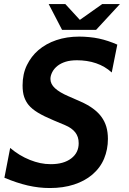

<svg xmlns="http://www.w3.org/2000/svg" viewBox="-20 -925 642 959"><path d="M223.1 -904.8H306.2L378.9 -825.7L490.7 -904.8H579.1L460 -775.9H290ZM229 14.2Q200.7 14.2 173.6 11Q146.5 7.8 118.7 1.5Q89.4 -5.4 61 -14.9Q32.7 -24.4 2 -37.1L30.8 -186Q54.7 -166 78.4 -151.6Q102.1 -137.2 129.9 -126Q155.8 -115.7 180.9 -110.4Q206.1 -105 233.9 -105Q298.3 -105 335.9 -133.8Q373 -162.1 373 -209.5Q373 -226.6 368.7 -239.7Q364.3 -252.9 356 -263.7Q338.9 -285.6 305.2 -299.8L247.1 -324.2Q199.2 -344.2 169.4 -362.3Q139.6 -380.4 123 -400.4Q108.9 -417.5 100.8 -440.7Q92.8 -463.9 92.8 -498.5Q92.8 -555.7 114.5 -599.9Q136.2 -644 171.4 -674.3Q209.5 -707 261.5 -724.6Q313.5 -742.2 376 -742.2Q399.4 -742.2 425.3 -739.7Q451.2 -737.3 474.1 -732.4Q497.1 -727.5 520.5 -719.7Q543.9 -711.9 565.9 -702.1L538.1 -563Q504.4 -593.8 460.4 -608.9Q438 -616.7 413.3 -620.4Q388.7 -624 365.2 -624Q331.5 -624 308.1 -616.7Q284.7 -609.4 268.1 -596.7Q250 -582.5 241 -564.7Q231.9 -546.9 231.9 -530.8Q231.9 -505.4 254.6 -484.4Q277.3 -463.4 321.8 -444.3L325.2 -442.9L381.8 -418Q418.5 -401.9 444.3 -382.8Q470.2 -363.8 486.3 -341.8Q502.9 -319.3 511 -292.2Q519 -265.1 519 -231Q519 -178.7 500 -132.8Q481 -86.9 440.9 -52.7Q402.8 -20.5 349.4 -3.2Q295.9 14.2 229 14.2Z"/></svg>

Font: Hack
Style: Bold Italic
Weight: 700
Italic angle: -11°
Monospace: yes
Designer: Christopher Simpkins
Foundry: Christopher Simpkins
Version: Version 2.017; ttfautohint (v1.4.1) -l 4 -r 80 -G 350 -x 0 -